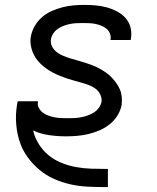

<svg xmlns="http://www.w3.org/2000/svg" viewBox="-20 -548 640 783"><path d="M419 215Q381 215 343 213.5Q305 212 268.5 204Q232 196 199 181Q166 166 139.5 143.5Q113 121 92 92Q71 63 60 29Q49 -5 46 -42.5Q43 -80 49 -118L52 -135H135V-133Q132 -119 138.5 -107.5Q145 -96 155 -88.5Q165 -81 177.5 -76.5Q190 -72 203 -69.5Q216 -67 229.5 -66.5Q243 -66 257 -66Q270 -66 283 -66.5Q296 -67 309.5 -69.5Q323 -72 336 -76.5Q349 -81 361.5 -88.5Q374 -96 382.5 -107.5Q391 -119 394 -132Q396 -148 389 -162.5Q382 -177 370 -186Q358 -195 343.5 -200.5Q329 -206 313.5 -210.5Q298 -215 283 -219Q268 -223 253 -228Q238 -233 223.5 -239Q209 -245 195.5 -252Q182 -259 169.5 -268Q157 -277 146 -287.5Q135 -298 126.5 -310.5Q118 -323 112.5 -337.5Q107 -352 105 -368Q103 -384 106 -400Q110 -422 122 -442.5Q134 -463 152 -478.5Q170 -494 192 -503.5Q214 -513 235.5 -518.5Q257 -524 279 -526Q301 -528 323 -528Q347 -528 370 -526Q393 -524 415 -518Q437 -512 457 -501.5Q477 -491 491.5 -475Q506 -459 512 -437Q518 -415 514 -391L513 -385H430L431 -387Q433 -400 428 -412Q423 -424 413.5 -431.5Q404 -439 392.5 -443.5Q381 -448 369 -450.5Q357 -453 343.5 -453.5Q330 -454 317 -454Q305 -454 292.5 -453.5Q280 -453 267 -450.5Q254 -448 241.5 -443.5Q229 -439 217.5 -431.5Q206 -424 198 -412.5Q190 -401 188 -389Q185 -372 192.5 -358Q200 -344 212 -335Q224 -326 238.5 -320Q253 -314 268 -309.5Q283 -305 298 -301Q313 -297 328 -292Q343 -287 357.5 -281.5Q372 -276 385.5 -268.5Q399 -261 411.5 -252.5Q424 -244 434.5 -233Q445 -222 454 -209.5Q463 -197 469 -183Q475 -169 476.5 -153Q478 -137 476 -120Q472 -98 459 -77Q446 -56 427 -41Q408 -26 386 -16.5Q364 -7 341 -1.5Q318 4 295 6Q272 8 250 8Q214 8 179.5 3Q145 -2 115 -16Q122 14 138.5 40Q155 66 178 85Q201 104 230.5 116Q260 128 291 133.5Q322 139 354 140Q386 141 419 141H420V215Z"/></svg>

Font: Iosevka Extended Oblique
Style: Regular
Weight: 400
Width: 7
Italic angle: -9°
Monospace: yes
Designer: Belleve Invis
Foundry: Belleve Invis
Version: Version 32.0.1; ttfautohint (v1.8.4)